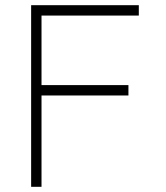

<svg xmlns="http://www.w3.org/2000/svg" viewBox="-20 -720 640 740"><path d="M515 -700V-660H140V-392H475V-352H140V0H100V-700Z"/></svg>

Font: Fliege Mono Thin
Style: Regular
Weight: 100
Version: Version 0.020;Glyphs 3.3 (3306)